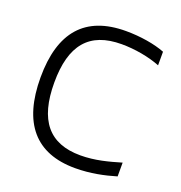

<svg xmlns="http://www.w3.org/2000/svg" viewBox="-125 -786 850 903"><g transform="rotate(20 300.0 -335.0)"><path d="M550 -579V-647C499 -667 426 -679 354 -679C150 -679 50 -563 50 -337C50 -109 150 9 348 9C425 9 493 -6 550 -23V-92C489 -74 424 -56 351 -56C194 -56 119 -148 119 -336C119 -524 194 -614 356 -614C422 -614 495 -601 550 -579Z"/></g></svg>

Font: LT Wave Mono Light
Style: Regular
Weight: 300
Designer: Daniel Lyons
Version: Version 2.5 (Glyphs App)